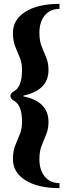

<svg xmlns="http://www.w3.org/2000/svg" viewBox="-20 -762 338 994"><path d="M288 212Q177 212 112 171.5Q47 131 47 62Q47 20 59 -9.5Q71 -39 82.5 -67Q94 -95 94 -131Q94 -175 83.5 -202Q73 -229 53 -240Q34 -251 34 -265Q34 -279 53 -290Q73 -301 83.5 -328.5Q94 -356 94 -399Q94 -436 82.5 -463.5Q71 -491 59 -520.5Q47 -550 47 -592Q47 -661 112 -701.5Q177 -742 288 -742V-716Q240 -716 212 -682.5Q184 -649 184 -592Q184 -550 196 -520.5Q208 -491 219.5 -463.5Q231 -436 231 -399Q231 -347 198.5 -314Q166 -281 101 -267V-263Q166 -250 198.5 -217Q231 -184 231 -131Q231 -95 219.5 -67Q208 -39 196 -9.5Q184 20 184 62Q184 119 212 152.5Q240 186 288 186Z"/></svg>

Font: Platypi Light ExtraBold
Style: Regular
Weight: 800
Version: Version 1.200